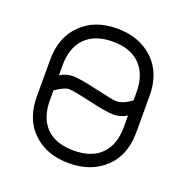

<svg xmlns="http://www.w3.org/2000/svg" viewBox="-117 -740 834 858"><g transform="rotate(20 300.0 -311.0)"><path d="M403.3 -324.2Q436.5 -324.2 475.6 -354.5V-393.6Q475.6 -476.6 430.2 -522.9Q384.8 -569.3 299.8 -569.3Q214.8 -569.3 169.4 -522.9Q124 -476.6 124 -393.6V-345.7Q152.3 -363.3 185.5 -363.3Q218.8 -363.3 302.7 -343.8Q386.7 -324.2 403.3 -324.2ZM536.1 -223.6Q536.1 -115.2 470.2 -53.2Q404.3 8.8 298.8 8.8Q193.4 8.8 128.4 -53.2Q63.5 -115.2 63.5 -223.6V-397.5Q63.5 -505.9 128.9 -568.4Q192.4 -630.9 296.9 -630.9H298.8Q404.3 -630.9 470.2 -568.4Q536.1 -505.9 536.1 -397.5ZM475.6 -227.5V-282.2Q445.3 -263.7 412.1 -263.7Q378.9 -263.7 294.9 -283.2Q209 -302.7 187.5 -302.7Q166 -302.7 124 -273.4V-227.5Q124 -143.6 168.9 -97.7Q213.9 -51.8 299.8 -51.8Q385.7 -51.8 430.7 -97.7Q475.6 -143.6 475.6 -227.5Z"/></g></svg>

Font: Jura
Style: Medium
Weight: 500
Version: Version 2.6.1